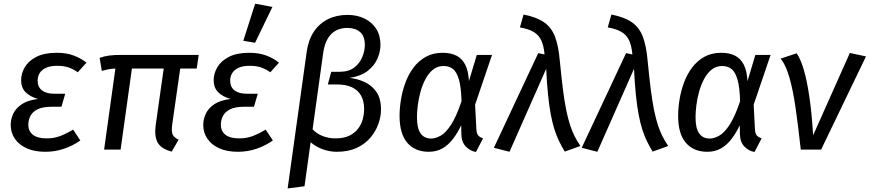

<svg xmlns="http://www.w3.org/2000/svg" viewBox="-20 -833 4842 1069"><path d="M231.9 12.1Q172.9 12.1 129.8 -6.9Q86.7 -25.9 63.2 -59.9Q39.6 -93.9 39.6 -137Q39.6 -170.1 54.2 -200.6Q68.7 -231.1 101.8 -253.1Q134.8 -275.1 191.7 -282Q148.7 -294 123.1 -319.1Q97.6 -344.1 97.6 -387.1Q97.6 -423.2 117.7 -458.2Q137.8 -493.2 181.8 -516.2Q225.9 -539.1 296.9 -539.1Q350 -539.1 391.1 -523.6Q432.2 -508.1 461.3 -484L413 -430.6Q389 -447.6 363 -457.1Q337 -466.6 297.1 -466.6Q260.3 -466.6 236.4 -455.6Q212.5 -444.7 201 -426.2Q189.6 -407.8 189.6 -384.9Q189.6 -348.1 213.9 -329.6Q238.3 -311.2 281.1 -311.2H343.2L322.1 -238.7H269Q217.3 -238.7 188.9 -224.3Q160.5 -209.9 149.1 -187Q137.6 -164.1 137.6 -138.2Q137.6 -103.4 163 -82.9Q188.4 -62.5 240.3 -62.5Q280.2 -62.5 313.6 -75Q347.1 -87.5 387.1 -111.4L427.3 -51Q386.3 -21.9 336.7 -4.9Q287.1 12.1 231.9 12.1Z M663.5 -527.1H1086.3L1075.2 -451.4H983.5L938.6 -138.6Q933.7 -99.7 941.6 -83.1Q949.6 -66.6 974.6 -55.6L936.2 11.1Q878 -3.9 858.3 -38.5Q838.6 -73.1 846.6 -134.4L891.5 -451.4H714.4L651.5 0H559.6L622.5 -451.4Q597.6 -450.4 582.1 -446.9Q566.7 -443.4 546.8 -438.4L534.7 -511Q559.7 -520 590.2 -524Q620.6 -528.1 663.5 -527.1Z M1303.9 12.1Q1244.9 12.1 1201.8 -6.9Q1158.7 -25.9 1135.2 -59.9Q1111.6 -93.9 1111.6 -137Q1111.6 -170.1 1126.2 -200.6Q1140.7 -231.1 1173.8 -253.1Q1206.8 -275.1 1263.7 -282Q1220.7 -294 1195.1 -319.1Q1169.6 -344.1 1169.6 -387.1Q1169.6 -423.2 1189.7 -458.2Q1209.8 -493.2 1253.8 -516.2Q1297.9 -539.1 1368.9 -539.1Q1422 -539.1 1463.1 -523.6Q1504.2 -508.1 1533.3 -484L1485 -430.6Q1461 -447.6 1435 -457.1Q1409 -466.6 1369.1 -466.6Q1332.3 -466.6 1308.4 -455.6Q1284.5 -444.7 1273 -426.2Q1261.6 -407.8 1261.6 -384.9Q1261.6 -348.1 1285.9 -329.6Q1310.3 -311.2 1353.1 -311.2H1415.2L1394.1 -238.7H1341Q1289.3 -238.7 1260.9 -224.3Q1232.5 -209.9 1221.1 -187Q1209.6 -164.1 1209.6 -138.2Q1209.6 -103.4 1235 -82.9Q1260.4 -62.5 1312.3 -62.5Q1352.2 -62.5 1385.6 -75Q1419.1 -87.5 1459.1 -111.4L1499.3 -51Q1458.3 -21.9 1408.7 -4.9Q1359.1 12.1 1303.9 12.1ZM1334.6 -606 1400.7 -812.5 1496.6 -794.3 1400.2 -594.9Z M1914.9 -750.1Q1967.1 -750.1 2008.7 -730.1Q2050.3 -710.1 2074.3 -673.1Q2098.3 -636 2098.3 -583.1Q2098.3 -545.1 2081.3 -506.1Q2064.4 -467.2 2026.9 -438.1Q1989.4 -409.1 1926.4 -399.1Q1967.4 -395.1 2007.4 -377.6Q2047.4 -360.1 2074.3 -323.2Q2101.3 -286.2 2101.3 -223.3Q2101.3 -184.3 2086.8 -143.2Q2072.3 -102.1 2042.3 -66.6Q2012.3 -31 1965.8 -9.5Q1919.3 12.1 1855.2 12.1Q1816.2 12.1 1778.2 -1.4Q1740.3 -14.9 1709.4 -40.8L1675.4 204L1581.5 216.1L1687.5 -544.1Q1696.5 -610.1 1727.1 -656.1Q1757.6 -702.1 1805.7 -726.1Q1853.8 -750.1 1914.9 -750.1ZM1913.8 -677.5Q1858.1 -677.5 1823.7 -642.7Q1789.4 -607.8 1779.4 -538.1L1720.4 -113.3Q1743.3 -88.5 1776.2 -75.6Q1809 -62.6 1847.9 -62.6Q1894.7 -62.6 1925.1 -77.6Q1955.5 -92.6 1973.9 -117Q1992.4 -141.5 1999.9 -169.9Q2007.3 -198.4 2007.3 -225.3Q2007.3 -270.2 1990.4 -300.5Q1973.4 -330.9 1940.1 -346.8Q1906.7 -362.7 1858 -362.7H1805.2L1824.3 -433.3H1870.9Q1921.7 -433.3 1952.5 -457.2Q1983.4 -481.2 1997.3 -516.1Q2011.3 -551 2011.3 -581.9Q2011.3 -632.7 1984.4 -655.1Q1957.6 -677.5 1913.8 -677.5Z M2444.9 -539.1Q2489.9 -539.1 2521.4 -523.1Q2552.8 -507.1 2570.3 -472.7Q2587.8 -438.2 2590.8 -381.4L2634.6 -527.1H2719.4L2625.2 -250.1L2632.3 -113.6Q2633.3 -93.5 2640.3 -82Q2647.4 -70.5 2669.4 -62.6L2630 13.1Q2597.8 8 2573.8 -16.9Q2549.7 -41.9 2548.7 -84.9L2547.7 -135.6Q2528.6 -94.6 2503.1 -60.7Q2477.6 -26.8 2444.1 -7.3Q2410.7 12.1 2367.7 12.1Q2290.7 12.1 2247.7 -38Q2204.6 -88 2204.6 -188.1Q2204.6 -231.1 2212.6 -279.6Q2220.6 -328.1 2237.7 -374.2Q2254.7 -420.2 2282.7 -457.2Q2310.7 -494.2 2350.8 -516.7Q2390.8 -539.1 2444.9 -539.1ZM2450 -465.5Q2416.1 -465.5 2391.2 -445.5Q2366.3 -425.6 2348.9 -392.6Q2331.5 -359.7 2321 -321.3Q2310.5 -282.9 2306 -245.5Q2301.6 -208.1 2301.6 -179.2Q2301.6 -118.4 2322 -90Q2342.4 -61.6 2380.2 -61.6Q2405.2 -61.6 2433.5 -77.6Q2461.9 -93.5 2491.3 -138.4Q2520.7 -183.3 2549.6 -269.1Q2547.6 -347.8 2535.1 -390.2Q2522.7 -432.6 2501.8 -449Q2480.9 -465.5 2450 -465.5Z M2874.8 -680.5 2895 -752.1Q2967.1 -738.1 3008.8 -709.2Q3050.5 -680.2 3070.1 -628.7Q3089.8 -577.1 3096.8 -494.9Q3105.8 -403.1 3114.2 -335.7Q3122.7 -268.3 3132.7 -219.8Q3142.7 -171.4 3154.2 -136.3Q3165.7 -101.3 3179.6 -73.8Q3193.6 -46.2 3211.6 -20.2L3124.5 11.1Q3107.6 -17 3093.1 -46.4Q3078.7 -75.9 3067.2 -111.9Q3055.7 -147.8 3046.8 -194.7Q3037.8 -241.6 3031.4 -304.4Q3024.9 -367.2 3021 -450L2816.8 12.1L2729.8 -10.2L2976.7 -537.1L3011.9 -530Q3007.8 -575.9 2994.8 -605.8Q2981.8 -635.7 2953.8 -653.6Q2925.8 -671.5 2874.8 -680.5Z M3363.8 -680.5 3384 -752.1Q3456.1 -738.1 3497.8 -709.2Q3539.5 -680.2 3559.1 -628.7Q3578.8 -577.1 3585.8 -494.9Q3594.8 -403.1 3603.2 -335.7Q3611.7 -268.3 3621.7 -219.8Q3631.7 -171.4 3643.2 -136.3Q3654.7 -101.3 3668.6 -73.8Q3682.6 -46.2 3700.6 -20.2L3613.5 11.1Q3596.6 -17 3582.1 -46.4Q3567.7 -75.9 3556.2 -111.9Q3544.7 -147.8 3535.8 -194.7Q3526.8 -241.6 3520.4 -304.4Q3513.9 -367.2 3510 -450L3305.8 12.1L3218.8 -10.2L3465.7 -537.1L3500.9 -530Q3496.8 -575.9 3483.8 -605.8Q3470.8 -635.7 3442.8 -653.6Q3414.8 -671.5 3363.8 -680.5Z M3995.9 -539.1Q4040.9 -539.1 4072.4 -523.1Q4103.8 -507.1 4121.3 -472.7Q4138.8 -438.2 4141.8 -381.4L4185.6 -527.1H4270.4L4176.2 -250.1L4183.3 -113.6Q4184.3 -93.5 4191.3 -82Q4198.4 -70.5 4220.4 -62.6L4181 13.1Q4148.8 8 4124.8 -16.9Q4100.7 -41.9 4099.7 -84.9L4098.7 -135.6Q4079.6 -94.6 4054.1 -60.7Q4028.6 -26.8 3995.1 -7.3Q3961.7 12.1 3918.7 12.1Q3841.7 12.1 3798.7 -38Q3755.6 -88 3755.6 -188.1Q3755.6 -231.1 3763.6 -279.6Q3771.6 -328.1 3788.7 -374.2Q3805.7 -420.2 3833.7 -457.2Q3861.7 -494.2 3901.8 -516.7Q3941.8 -539.1 3995.9 -539.1ZM4001 -465.5Q3967.1 -465.5 3942.2 -445.5Q3917.3 -425.6 3899.9 -392.6Q3882.5 -359.7 3872 -321.3Q3861.5 -282.9 3857 -245.5Q3852.6 -208.1 3852.6 -179.2Q3852.6 -118.4 3873 -90Q3893.4 -61.6 3931.2 -61.6Q3956.2 -61.6 3984.5 -77.6Q4012.9 -93.5 4042.3 -138.4Q4071.7 -183.3 4100.6 -269.1Q4098.6 -347.8 4086.1 -390.2Q4073.7 -432.6 4052.8 -449Q4031.9 -465.5 4001 -465.5Z M4326.8 -506.9 4415.7 -536.2Q4437.7 -504.2 4455.1 -445.3Q4472.6 -386.4 4486 -296.5Q4499.4 -206.7 4507.3 -79.9L4711.7 -538.1L4801.6 -518.9L4551.7 0H4438.5Q4423.6 -135.8 4409.2 -234.8Q4394.7 -333.8 4375.3 -401.3Q4355.8 -468.9 4326.8 -506.9Z"/></svg>

Font: Fira Sans Variable
Style: Italic
Weight: 397
Italic angle: -8°
Designer: Carrois Corporate & Edenspiekermann AG
Foundry: Carrois Corporate GbR & Edenspiekermann AG
Version: Version 4.202